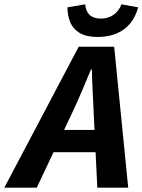

<svg xmlns="http://www.w3.org/2000/svg" viewBox="-82 -868 659 888"><path d="M-62 0 282 -652H446L511 0H368L351 -353Q349 -402 346.5 -449Q344 -496 343 -547H339Q318 -497 298 -449.5Q278 -402 255 -353L88 0ZM109 -164 134 -267H432L408 -164ZM369 -697Q317 -697 286.5 -715.5Q256 -734 243 -765Q230 -796 230 -834L312 -848Q315 -815 333 -798.5Q351 -782 385 -782Q418 -782 442.5 -799Q467 -816 480 -848L557 -834Q545 -790 520 -759.5Q495 -729 457 -713Q419 -697 369 -697Z"/></svg>

Font: Source Sans 3 ExtraLight
Style: Bold Italic
Weight: 700
Italic angle: -11°
Version: Version 3.052;hotconv 1.1.0;makeotfexe 2.6.0